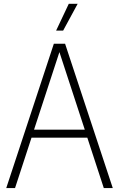

<svg xmlns="http://www.w3.org/2000/svg" viewBox="-20 -964 610 984"><path d="M12 0 256 -740H313.5L558 0H512L427.5 -258.5H141.5L57 0ZM154.5 -299.5H414.5L284.5 -697ZM267.5 -807 332.5 -944.5H378L303.5 -807Z"/></svg>

Font: Encode Sans Condensed ExtraLight
Style: Regular
Weight: 200
Width: 3
Designer: Multiple Designers
Foundry: Impallari Type
Version: Version 3.000; ttfautohint (v1.8.3) -l 8 -r 50 -G 200 -x 14 